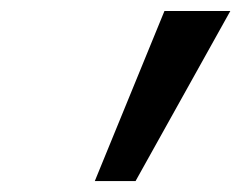

<svg xmlns="http://www.w3.org/2000/svg" viewBox="-20 -833 440 350"><path d="M399.9 -813 227.1 -502.9H152.8L279.8 -813Z"/></svg>

Font: Arimo Medium
Style: Italic
Weight: 500
Italic angle: -12°
Designer: Steve Matteson
Foundry: Monotype Imaging Inc.
Version: Version 1.33